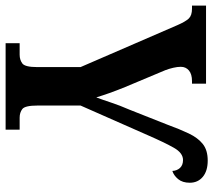

<svg xmlns="http://www.w3.org/2000/svg" viewBox="-58 -702 760 684"><g transform="rotate(90 322.0 -360.0)"><path d="M134 0V-50H175Q193 -50 206 -59.5Q219 -69 219 -113V-267L70 -611Q57 -641 46 -652.5Q35 -664 11 -664H0V-714H278V-664H269Q244 -664 231 -653Q218 -642 218 -624Q218 -612 221.5 -597Q225 -582 230 -569L290 -426Q303 -394 311.5 -370Q320 -346 327 -323Q336 -347 345.5 -376Q355 -405 371 -442L424 -576Q440 -620 455.5 -652.5Q471 -685 493 -702.5Q515 -720 552 -720Q589 -720 610 -702.5Q631 -685 631 -656Q631 -630 618 -614.5Q605 -599 589 -594Q588 -611 578 -621.5Q568 -632 550 -632Q525 -632 506.5 -599.5Q488 -567 461 -505L356 -267V-114Q356 -69 368.5 -59.5Q381 -50 399 -50H442V0Z"/></g></svg>

Font: Noto Serif ExtraCondensed
Style: Bold
Weight: 700
Width: 2
Designer: Monotype Design Team
Foundry: Monotype Imaging Inc.
Version: Version 2.014; ttfautohint (v1.8.4.7-5d5b)